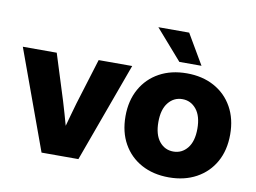

<svg xmlns="http://www.w3.org/2000/svg" viewBox="-79 -851 1305 980"><g transform="rotate(10 573.5 -361.0)"><path d="M189.9 0 2 -515.6H177.7L252.4 -278.3Q261.7 -247.6 270.5 -217Q279.3 -186.5 287.6 -156.2Q295.9 -186.5 304.4 -217Q313 -247.6 321.8 -278.3L395 -515.6H568.8L380.9 0Z M851.1 11.7Q770 11.7 709 -21.5Q647.9 -54.7 613.8 -115.2Q579.6 -175.8 579.6 -257.8Q579.6 -338.9 613.8 -399.7Q647.9 -460.4 709 -493.9Q770 -527.3 851.1 -527.3Q931.6 -527.3 992.9 -493.9Q1054.2 -460.4 1088.1 -399.7Q1122.1 -338.9 1122.1 -257.8Q1122.1 -175.8 1088.1 -115.5Q1054.2 -55.2 992.9 -21.7Q931.6 11.7 851.1 11.7ZM851.1 -122.1Q895 -122.1 923.6 -157.2Q952.1 -192.4 952.1 -257.8Q952.1 -323.2 923.6 -358.4Q895 -393.6 851.1 -393.6Q807.1 -393.6 778.6 -358.4Q750 -323.2 750 -257.8Q750 -192.4 778.3 -157.2Q806.6 -122.1 851.1 -122.1ZM802.2 -578.1 666 -733.9H825.7L917 -578.1Z"/></g></svg>

Font: Inter Display ExtraBold
Style: Regular
Weight: 800
Designer: Rasmus Andersson
Foundry: rsms
Version: Version 4.000;git-a52131595